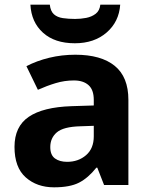

<svg xmlns="http://www.w3.org/2000/svg" viewBox="-20 -791 644 821"><path d="M302 -557Q412 -557 470.5 -509.5Q529 -462 529 -364V0H425L396 -74H392Q357 -30 318 -10Q279 10 211 10Q138 10 90 -32.5Q42 -75 42 -163Q42 -250 103 -291.5Q164 -333 286 -337L381 -340V-364Q381 -407 358.5 -427Q336 -447 296 -447Q256 -447 218 -435.5Q180 -424 142 -407L93 -508Q137 -531 190.5 -544Q244 -557 302 -557ZM323 -251Q251 -249 223 -225Q195 -201 195 -162Q195 -128 215 -113.5Q235 -99 267 -99Q315 -99 348 -127.5Q381 -156 381 -208V-253ZM494 -771Q489 -698 436 -652Q383 -606 300 -606Q214 -606 164 -651Q114 -696 110 -771H193Q196 -743 210.5 -730Q225 -717 249 -713.5Q273 -710 301 -710Q325 -710 348.5 -714.5Q372 -719 389 -732Q406 -745 409 -771Z"/></svg>

Font: Noto Sans Ol Chiki
Style: Regular
Weight: 400
Designer: Monotype Design Team, Lewis McGuffie
Foundry: Monotype Imaging Inc.
Version: Version 2.003